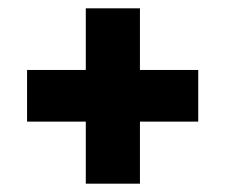

<svg xmlns="http://www.w3.org/2000/svg" viewBox="-20 -560 541 461"><path d="M186 -119V-540H316V-119ZM45 -268V-392H456V-268Z"/></svg>

Font: Bricolage Grotesque 36pt ExtraBold
Style: Regular
Weight: 800
Designer: Mathieu Triay
Foundry: Atelier Triay
Version: Version 1.000;gftools[0.9.30]